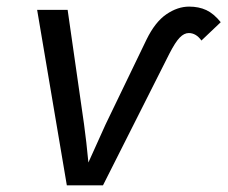

<svg xmlns="http://www.w3.org/2000/svg" viewBox="-20 -558 685 578"><path d="M549.3 -538.1Q578.6 -538.1 601.1 -527.6Q623.5 -517.1 644.5 -491.2L586.4 -436Q570.3 -458.5 548.3 -458.5Q534.2 -458.5 521 -444.8Q507.8 -431.2 490.2 -397L290 0H181.2L91.8 -528.3H183.6L232.9 -184.6Q240.2 -131.8 246.1 -68.8L297.9 -183.6L420.9 -438.5Q446.8 -491.7 480.7 -514.9Q514.6 -538.1 549.3 -538.1Z"/></svg>

Font: Cousine
Style: Italic
Weight: 400
Italic angle: -12°
Monospace: yes
Designer: Steve Matteson
Foundry: Monotype Imaging Inc.
Version: Version 1.21